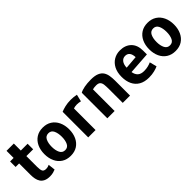

<svg xmlns="http://www.w3.org/2000/svg" viewBox="177 -1699 2737 2737"><g transform="rotate(-45 1546.0 -330.5)"><path d="M387 -7 375 -114Q344 -98 311 -98Q265 -98 251.5 -124Q238 -150 238 -209V-427H375V-539H238V-680H91V-537H20V-426H91V-193Q91 -153 98.5 -115Q106 -77 125.5 -47.5Q145 -18 181 -0.5Q217 17 274 17Q310 17 339.5 9Q369 1 387 -7Z M940 -265Q940 -349 909.5 -413.5Q879 -478 823 -514Q767 -550 689 -550Q612 -550 556 -514Q500 -478 469.5 -413.5Q439 -349 439 -265Q439 -182 469 -117.5Q499 -53 555.5 -17Q612 19 690 19Q769 19 824.5 -17Q880 -53 910 -117.5Q940 -182 940 -265ZM791 -265Q791 -192 767.5 -143.5Q744 -95 690 -95Q636 -95 611.5 -143.5Q587 -192 587 -265Q587 -338 611 -387Q635 -436 690 -436Q744 -436 767.5 -387Q791 -338 791 -265Z M1366 -536Q1340 -542 1309 -545Q1278 -548 1253 -548Q1188 -548 1136.5 -535.5Q1085 -523 1050 -508V8H1198V-427Q1209 -432 1227 -435.5Q1245 -439 1267 -439Q1287 -439 1303.5 -436.5Q1320 -434 1340 -429Z M1893 8V-293Q1893 -346 1885.5 -392.5Q1878 -439 1855 -474Q1832 -509 1785 -529Q1738 -549 1660 -549Q1585 -549 1527.5 -538Q1470 -527 1435 -507V8H1582V-428Q1595 -432 1611 -434.5Q1627 -437 1654 -437Q1699 -437 1718.5 -416.5Q1738 -396 1742 -358.5Q1746 -321 1746 -271V8Z M2478 -237V-313Q2478 -426 2415 -488Q2352 -550 2245 -550Q2175 -550 2118.5 -516.5Q2062 -483 2029 -419.5Q1996 -356 1996 -265Q1996 -180 2026 -116Q2056 -52 2116.5 -16.5Q2177 19 2267 19Q2329 19 2378 6.5Q2427 -6 2455 -20L2427 -128Q2402 -116 2365 -106.5Q2328 -97 2282 -97Q2221 -97 2187.5 -127Q2154 -157 2145 -214ZM2337 -323 2140 -307Q2142 -370 2169.5 -406Q2197 -442 2243 -442Q2332 -442 2337 -323Z M3053 -265Q3053 -349 3022.5 -413.5Q2992 -478 2936 -514Q2880 -550 2802 -550Q2725 -550 2669 -514Q2613 -478 2582.5 -413.5Q2552 -349 2552 -265Q2552 -182 2582 -117.5Q2612 -53 2668.5 -17Q2725 19 2803 19Q2882 19 2937.5 -17Q2993 -53 3023 -117.5Q3053 -182 3053 -265ZM2904 -265Q2904 -192 2880.5 -143.5Q2857 -95 2803 -95Q2749 -95 2724.5 -143.5Q2700 -192 2700 -265Q2700 -338 2724 -387Q2748 -436 2803 -436Q2857 -436 2880.5 -387Q2904 -338 2904 -265Z"/></g></svg>

Font: Repo Bold
Style: Bold
Weight: 700
Designer: Stefan Peev
Foundry: Context Ltd
Version: Version 1.502